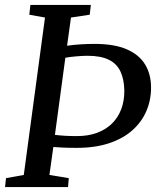

<svg xmlns="http://www.w3.org/2000/svg" viewBox="-24 -763 646 783"><path d="M-3.5 0 0.5 -36.5 73 -49.5 159.5 -691.5 95.5 -703 100 -743H346.5L342 -703L265.5 -691.5L249.5 -576.5Q276 -580.5 305.2 -582.2Q334.5 -584 361.5 -584Q442 -584 492.8 -562Q543.5 -540 567.8 -500Q592 -460 592 -406Q592 -354 572.5 -309.2Q553 -264.5 515 -231Q477 -197.5 420.5 -178.8Q364 -160 289 -160Q254.5 -160 230.5 -161.2Q206.5 -162.5 193.5 -163.5L177.5 -49.5L256.5 -36.5L253.5 0ZM242.5 -527.5 200 -213Q219.5 -210.5 242.2 -209.2Q265 -208 289.5 -208Q335.5 -208 371.5 -221.2Q407.5 -234.5 432.5 -259Q457.5 -283.5 470.5 -318Q483.5 -352.5 483 -394.5Q482 -440 467.2 -471.5Q452.5 -503 420 -519.2Q387.5 -535.5 333 -535.5Q314 -535.5 287.2 -533.2Q260.5 -531 242.5 -527.5Z"/></svg>

Font: Merriweather 36pt
Style: Italic
Weight: 400
Italic angle: -7.8°
Version: Version 2.101